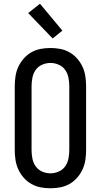

<svg xmlns="http://www.w3.org/2000/svg" viewBox="-20 -1000 540 1028"><path d="M250 8Q223 8 197 3Q171 -2 148 -15Q125 -28 107 -48.5Q89 -69 78 -93Q67 -117 63 -143.5Q59 -170 59 -196V-539Q59 -565 63 -591.5Q67 -618 78 -642Q89 -666 107 -686.5Q125 -707 148 -720Q171 -733 197 -738Q223 -743 250 -743Q277 -743 303 -738Q329 -733 352 -720Q375 -707 393 -686.5Q411 -666 422 -642Q433 -618 437 -591.5Q441 -565 441 -539V-196Q441 -170 437 -143.5Q433 -117 422 -93Q411 -69 393 -48.5Q375 -28 352 -15Q329 -2 303 3Q277 8 250 8ZM250 -72Q273 -72 294.5 -81.5Q316 -91 329 -109.5Q342 -128 346.5 -151Q351 -174 351 -196V-539Q351 -561 346.5 -584Q342 -607 329 -625.5Q316 -644 294.5 -653.5Q273 -663 250 -663Q227 -663 205.5 -653.5Q184 -644 171 -625.5Q158 -607 153.5 -584Q149 -561 149 -539V-196Q149 -174 153.5 -151Q158 -128 171 -109.5Q184 -91 205.5 -81.5Q227 -72 250 -72ZM262 -794 131 -930 194 -980 314 -836Z"/></svg>

Font: Iosevka Curly Slab Medium
Style: Regular
Weight: 500
Monospace: yes
Designer: Belleve Invis
Foundry: Belleve Invis
Version: Version 22.1.2; ttfautohint (v1.8.4)